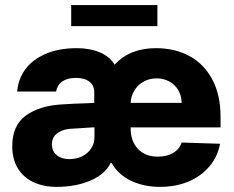

<svg xmlns="http://www.w3.org/2000/svg" viewBox="-20 -727 922 757"><path d="M420.4 -84H416Q394.5 -40 336.7 -15.1Q278.8 9.8 203.1 9.8Q151.9 9.8 112.3 -8.5Q72.8 -26.9 50.5 -63Q28.3 -99.1 28.3 -150.4Q28.3 -232.9 82.3 -271.7Q136.2 -310.5 224.6 -315.4Q268.6 -318.4 332 -320.3Q339.8 -321.3 351.6 -321.3V-362.3Q351.6 -390.1 332.5 -405Q313.5 -419.9 279.3 -419.9Q246.1 -419.9 226.1 -406.2Q206.1 -392.6 201.2 -366.2H47.9Q51.3 -414.1 79.3 -452.9Q107.4 -491.7 159.4 -514.4Q211.4 -537.1 283.2 -537.1Q333 -537.1 372.1 -521.2Q411.1 -505.4 432.1 -472.2Q462.9 -505.4 503.4 -521.2Q543.9 -537.1 594.7 -537.1Q669.4 -537.1 727.1 -505.9Q784.7 -474.6 817.1 -413.6Q849.6 -352.5 849.6 -266.6V-224.6H495.1V-221.7Q495.1 -170.4 523.9 -139.9Q552.7 -109.4 602.5 -109.4Q637.2 -109.4 662.1 -123.8Q687 -138.2 696.3 -165L847.7 -160.2Q837.9 -108.9 805.4 -70.6Q772.9 -32.2 722.9 -11.2Q672.9 9.8 611.3 9.8Q546.9 9.8 496.3 -14.4Q445.8 -38.6 420.4 -84ZM252.9 -99.6Q280.8 -99.6 303.7 -110.8Q326.7 -122.1 339.8 -142.3Q353 -162.6 352.5 -188.5V-224.6H342.8L252 -218.8Q220.7 -214.8 202.6 -199.2Q184.6 -183.6 184.6 -158.2Q184.6 -131.3 203.6 -115.5Q222.7 -99.6 252.9 -99.6ZM696.3 -321.3Q695.8 -349.1 683.1 -371.1Q670.4 -393.1 647.9 -405.5Q625.5 -418 597.7 -418Q569.3 -418 546.4 -405.3Q523.4 -392.6 509.8 -370.4Q496.1 -348.1 495.1 -321.3ZM600.6 -624H260.7V-707H600.6Z"/></svg>

Font: Pretendard JP ExtraBold
Style: Regular
Weight: 800
Designer: Base glyphs from Inter by Rasmus Andersson; Hangeul glyphs from Noto Sans CJK(Source Han Sans) by Jang Soo-young and Kan
Foundry: Kil Hyung-jin
Version: Version 1.309